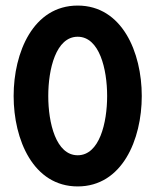

<svg xmlns="http://www.w3.org/2000/svg" viewBox="-20 -659 561 693"><path d="M260.4 13.9C420.8 13.9 491.7 -154.9 491.7 -312.5C491.7 -470.1 420.8 -638.9 260.4 -638.9C100 -638.9 29.2 -470.1 29.2 -312.5C29.2 -154.9 100 13.9 260.4 13.9ZM260.4 -98.6C181.9 -98.6 154.2 -215.3 154.2 -312.5C154.2 -409.7 181.9 -526.4 260.4 -526.4C338.9 -526.4 366.7 -409.7 366.7 -312.5C366.7 -215.3 338.9 -98.6 260.4 -98.6Z"/></svg>

Font: Afacad
Style: Bold
Weight: 700
Designer: Kristian Moeller
Foundry: Dicotype
Version: Version 1.000